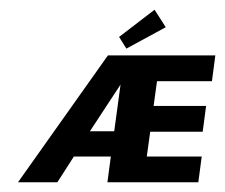

<svg xmlns="http://www.w3.org/2000/svg" viewBox="-20 -375 463 395"><path d="M228 -201 215 -105H165ZM132 -53H208L201 0H388L395 -53H282L289 -104H397L404 -157H296L303 -208H416L423 -261H202L17 0H98ZM225 -299 240 -275 321 -319 298 -355Z"/></svg>

Font: Hussar Tani
Style: DwaKurs
Weight: 700
Foundry: Cannot Into Space Fonts
Version: Version 0.92